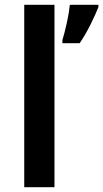

<svg xmlns="http://www.w3.org/2000/svg" viewBox="-20 -780 430 800"><path d="M207 0H81V-760H207ZM390 -750Q378 -720 357.5 -678.5Q337 -637 312 -600H240V-613Q249 -642 258.5 -685Q268 -728 271 -760H390Z"/></svg>

Font: Noto Sans Gujarati UI SemiBold
Style: Regular
Weight: 600
Designer: Jelle Bosma - Monotype Design Team, Universal Thirst
Foundry: Monotype Imaging Inc.
Version: Version 2.106; ttfautohint (v1.8.4.7-5d5b)